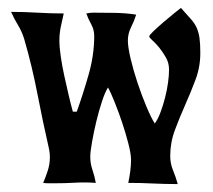

<svg xmlns="http://www.w3.org/2000/svg" viewBox="-20 -462 538 485"><path d="M437 -442Q452 -425 462 -414Q472 -403 477 -391.5Q482 -380 484 -365.5Q486 -351 486 -328Q486 -293 474 -261Q462 -229 448 -197.5Q434 -166 422 -134Q410 -102 410 -68Q410 -49 417 -32Q424 -15 429 3Q397 3 366.5 1.5Q336 0 304 0Q307 -14 309 -29Q311 -44 311 -58Q311 -73 304.5 -98.5Q298 -124 289 -151Q280 -178 270 -203Q260 -228 253 -241Q246 -231 238 -207Q230 -183 223.5 -156Q217 -129 212.5 -103.5Q208 -78 208 -66Q208 -49 213.5 -33Q219 -17 222 0Q196 -2 169.5 -0.5Q143 1 117 1Q110 1 103 1Q96 1 89 0Q96 -16 101 -32Q106 -48 106 -65Q106 -70 105.5 -75Q105 -80 104 -85Q88 -155 74.5 -225Q61 -295 41 -364Q35 -383 25.5 -398.5Q16 -414 8 -432Q41 -432 74.5 -430Q108 -428 141 -428Q137 -411 133.5 -394Q130 -377 130 -360Q130 -343 133.5 -319Q137 -295 142.5 -270Q148 -245 153.5 -221.5Q159 -198 164 -180H174Q190 -225 204 -274Q218 -323 218 -371Q218 -387 210.5 -400.5Q203 -414 198 -428Q203 -429 207 -429.5Q211 -430 216 -430Q242 -430 270.5 -429.5Q299 -429 324 -425Q319 -409 311 -393Q303 -377 303 -360Q303 -343 310 -313.5Q317 -284 327.5 -252.5Q338 -221 350 -192.5Q362 -164 371 -150Q379 -161 385.5 -178.5Q392 -196 397 -215.5Q402 -235 404.5 -253.5Q407 -272 407 -286Q407 -303 399 -317Q391 -331 382 -342Q373 -353 365 -360Q357 -367 357 -370Q357 -373 368 -383.5Q379 -394 393 -406Q407 -418 420 -428.5Q433 -439 437 -442Z"/></svg>

Font: Fette Mikado
Style: Regular
Weight: 400
Designer: Peter Wiegel
Foundry: Peter Wiegel
Version: Version 1.000